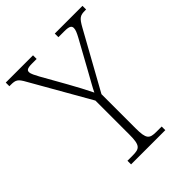

<svg xmlns="http://www.w3.org/2000/svg" viewBox="-212 -825 936 936"><g transform="rotate(-45 255.5 -357.0)"><path d="M141 0H377V-25H341C293 -25 281 -35 281 -109V-344L445 -640C469 -683 479 -689 513 -689H520V-714H329V-689H371C406 -689 414 -681 414 -667C414 -655 408 -641 395 -617L314 -470C291 -428 272 -396 262 -374C243 -412 222 -453 198 -495L128 -619C117 -640 107 -657 107 -670C107 -681 112 -689 147 -689H179V-714H-9V-689H-1C35 -689 44 -684 66 -644L238 -343V-108C238 -35 225 -25 177 -25H141Z"/></g></svg>

Font: Noto Serif Ethiopic SemiCondensed ExtraLight
Style: Regular
Weight: 200
Width: 4
Designer: Monotype Design Team
Foundry: Monotype Imaging Inc.
Version: Version 2.102